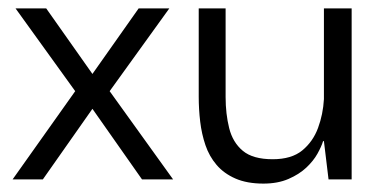

<svg xmlns="http://www.w3.org/2000/svg" viewBox="-20 -427 903 457"><path d="M10 0 159 -210 17 -407H90L200 -251L310 -407H383L241 -210L392 0H318L200 -168L82 0Z M607 10Q568 10 540.5 -2Q513 -14 495.5 -34.5Q478 -55 469 -81.5Q460 -108 456.5 -137.5Q453 -167 453 -197V-407H517V-196Q517 -156 525.5 -122Q534 -88 558 -68Q582 -48 629 -48Q674 -48 699.5 -69Q725 -90 737 -122.5Q749 -155 751 -191V-407H817V0H762L751 -91H749Q745 -78 735.5 -61Q726 -44 709 -28Q692 -12 666.5 -1Q641 10 607 10Z"/></svg>

Font: Darker Grotesque Medium
Style: Regular
Weight: 500
Designer: Gabriel Lam
Foundry: TypeRant
Version: Version 1.000;gftools[0.9.28]